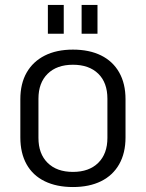

<svg xmlns="http://www.w3.org/2000/svg" viewBox="-20 -747 587 774"><path d="M274 7Q208 7 160 -16.5Q112 -40 87 -85Q62 -130 62 -193V-347Q62 -410 87.5 -454.5Q113 -499 160.5 -523Q208 -547 274 -547Q340 -547 387.5 -523.5Q435 -500 460.5 -455Q486 -410 486 -347V-193Q486 -130 460.5 -85Q435 -40 387.5 -16.5Q340 7 274 7ZM274 -54Q339 -54 376 -90.5Q413 -127 413 -191V-349Q413 -414 376 -450Q339 -486 274 -486Q209 -486 172 -449.5Q135 -413 135 -349V-191Q135 -127 172 -90.5Q209 -54 274 -54ZM237 -727V-611H173V-727ZM373 -727V-611H309V-727Z"/></svg>

Font: Pathway Extreme SemiCondensed Light
Style: Regular
Weight: 300
Width: 4
Version: Version 1.001;gftools[0.9.26]